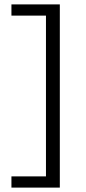

<svg xmlns="http://www.w3.org/2000/svg" viewBox="-20 -731 391 873"><path d="M252 122H32V71H189V-660H32V-711H252Z"/></svg>

Font: Ysabeau SC
Style: Regular
Weight: 400
Designer: Christian Thalmann (Catharsis Fonts)
Version: Version 0.003